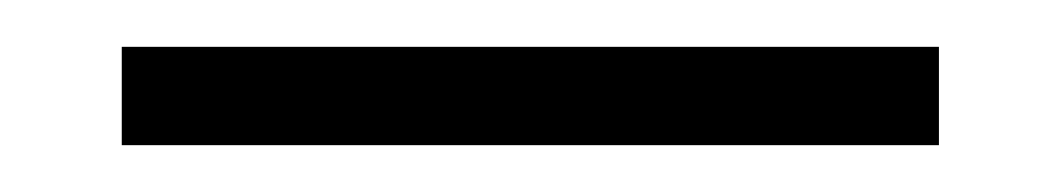

<svg xmlns="http://www.w3.org/2000/svg" viewBox="-20 -706 453 82"><path d="M32 -644V-686H381V-644Z"/></svg>

Font: M PLUS 2 Light
Style: Regular
Weight: 300
Designer: Coji Morishita
Foundry: UNDERFOREST DESIGN
Version: Version 1.001